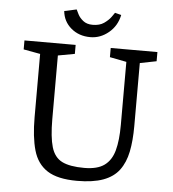

<svg xmlns="http://www.w3.org/2000/svg" viewBox="-57 -873 845 938"><g transform="rotate(5 366.0 -404.0)"><path d="M355 13Q260 13 209.5 -19.5Q159 -52 140.5 -117Q122 -182 122 -278V-589L40 -604V-648H291V-604L209 -589V-278Q209 -189 223.5 -140Q238 -91 276 -72Q314 -53 385 -53Q449 -53 483.5 -78Q518 -103 531.5 -152.5Q545 -202 545 -278V-587L463 -603V-648H692V-603L611 -587V-278Q611 -206 600 -152Q589 -98 561.5 -61Q534 -24 483.5 -5.5Q433 13 355 13ZM359 -692Q303 -692 264.5 -724.5Q226 -757 221 -808L281 -821Q284 -815 292 -798.5Q300 -782 318 -767.5Q336 -753 365 -753Q399 -753 420.5 -768Q442 -783 454 -799.5Q466 -816 469 -821L500 -813Q489 -759 448.5 -725.5Q408 -692 359 -692Z"/></g></svg>

Font: Faustina Light
Style: Regular
Weight: 400
Version: Version 1.200